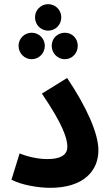

<svg xmlns="http://www.w3.org/2000/svg" viewBox="-20 -895 530 921"><path d="M211 -748C246 -748 274 -776 274 -812C274 -847 246 -875 211 -875C176 -875 148 -847 148 -812C148 -776 176 -748 211 -748ZM132 -611C167 -611 195 -640 195 -675C195 -710 167 -738 132 -738C97 -738 69 -710 69 -675C69 -640 97 -611 132 -611ZM291 -611C326 -611 353 -640 353 -675C353 -711 326 -738 291 -738C256 -738 228 -711 228 -675C228 -640 256 -611 291 -611ZM35 -33C84 -7 166 6 221 6C379 6 452 -74 452 -174C452 -256 395 -382 302 -521L181 -446C283 -296 303 -230 303 -191C303 -150 268 -132 208 -132C166 -132 119 -141 74 -159Z"/></svg>

Font: Noto Sans Arabic UI SmCn
Style: Bold
Weight: 700
Width: 4
Designer: Monotype Design Team, Nadine Chahine and Nizar Qandah
Foundry: Monotype Imaging Inc.
Version: Version 2.010